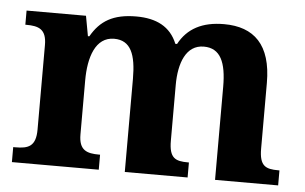

<svg xmlns="http://www.w3.org/2000/svg" viewBox="-44 -613 1073 676"><g transform="rotate(5 493.0 -274.5)"><path d="M20 0H327V-53H324C280 -53 252 -62 252 -118V-309C252 -391 275 -464 341 -464C400 -464 419 -415 419 -329V0H641V-53H638C593 -53 571 -62 571 -124V-321C571 -398 595 -464 658 -464C717 -464 738 -415 738 -329V0H961V-53H957C912 -53 890 -62 890 -124V-356C890 -491 828 -549 722 -549C645 -549 593 -521 563 -465H557C533 -524 483 -549 412 -549C330 -549 285 -521 253 -465H248L235 -536H25V-486H28C72 -486 100 -477 100 -421V-122C100 -62 73 -53 28 -53H20Z"/></g></svg>

Font: Noto Serif Lao
Style: Bold
Weight: 700
Designer: Monotype Design Team
Foundry: Monotype Imaging Inc.
Version: Version 2.003